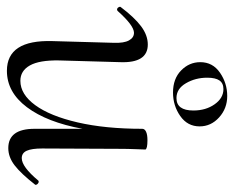

<svg xmlns="http://www.w3.org/2000/svg" viewBox="-91 -584 678 556"><g transform="rotate(90 248.0 -306.0)"><path d="M496 -79Q500 -79 503 -75.5Q506 -72 505 -69Q473 -28 449 -9.5Q425 9 399 9Q343 9 343 -67V-206Q324 -103 280.5 -45Q237 13 175 13Q85 13 89 -119L94 -297Q95 -326 87 -340.5Q79 -355 65 -355Q44 -355 2 -308Q0 -306 -2 -306Q-6 -306 -8.5 -309.5Q-11 -313 -10 -316Q20 -356 46 -375.5Q72 -395 99 -395Q153 -395 150 -315L145 -138Q144 -81 159.5 -53.5Q175 -26 204 -26Q243 -26 274.5 -69Q306 -112 324.5 -192Q343 -272 343 -379Q343 -386 351.5 -390Q360 -394 376 -394Q401 -394 403 -388Q403 -384 402 -360.5Q401 -337 401 -312L400 -89Q400 -59 406.5 -44.5Q413 -30 428 -30Q453 -30 493 -78Q494 -79 496 -79ZM150 -547Q150 -583 180.5 -604Q211 -625 248 -625Q284 -625 310 -601.5Q336 -578 336 -545Q336 -510 306 -489Q276 -468 238 -468Q198 -468 174 -491.5Q150 -515 150 -547ZM290 -527Q290 -563 272 -588.5Q254 -614 228 -614Q211 -614 203 -602.5Q195 -591 195 -567Q195 -533 211 -505.5Q227 -478 254 -478Q290 -478 290 -527Z"/></g></svg>

Font: Cormorant Upright
Style: Regular
Weight: 400
Designer: Christian Thalmann (Catharsis Fonts)
Foundry: Catharsis Fonts
Version: Version 3.302